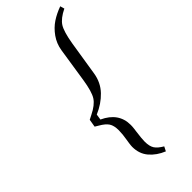

<svg xmlns="http://www.w3.org/2000/svg" viewBox="-299 -828 1018 1018"><g transform="rotate(-45 209.5 -319.0)"><path d="M89.8 -209 97.2 -252.9 121.1 -265.1Q171.4 -289.6 190.9 -319.8Q210.4 -350.1 222.2 -426.8L252 -620.1Q258.8 -663.1 283.4 -697.8Q308.1 -732.4 339.8 -753.4Q371.6 -774.4 412.1 -789.1L418.9 -765.1Q368.7 -740.7 349.6 -710.7Q330.6 -680.7 317.9 -604L287.1 -410.2Q277.8 -351.6 238.8 -310.8Q199.7 -270 143.1 -246.1L138.2 -213.9Q231.9 -170.9 231.9 -80.1Q231.9 -67.4 230 -51.8L228 -37.1Q221.2 13.2 221.2 35.2Q221.2 69.8 233.4 88.9Q245.6 107.9 276.9 126L264.2 150.9Q215.3 130.9 185.1 95.5Q154.8 60.1 154.8 7.8Q154.8 -1 157.2 -18.1L160.2 -37.1Q167 -76.2 167 -105Q167 -140.1 154.3 -159.4Q141.6 -178.7 109.9 -196.8Z"/></g></svg>

Font: Dihjauti
Style: Bold Italic
Weight: 700
Italic angle: -9°
Designer: T. Christopher White
Version: Version 3.0.0